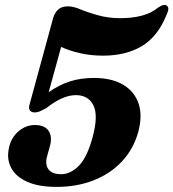

<svg xmlns="http://www.w3.org/2000/svg" viewBox="-20 -737 696 771"><path d="M14.5 -135Q21 -179.5 51.5 -207.2Q82 -235 120 -235Q160 -235 175.5 -211Q191 -187 180 -148.5L169.5 -111Q160 -77 174.5 -57.2Q189 -37.5 225.5 -37.5Q263 -37.5 296.5 -71.2Q330 -105 352 -186.5Q375.5 -273.5 355 -314.2Q334.5 -355 284.5 -355Q231.5 -355 165.5 -302.5Q149.5 -294 139.8 -289.8Q130 -285.5 119.5 -285.5Q107 -285.5 100.5 -293Q94 -300.5 98.5 -316.5L193.5 -665Q200 -686.5 214 -699Q228 -711.5 252 -711.5Q269.5 -711.5 291.5 -704Q330.5 -687.5 373.2 -675.8Q416 -664 461.5 -664Q564 -664 614 -706Q624 -712.5 632 -715.5Q640 -718.5 647 -716Q653 -713.5 655.5 -705.8Q658 -698 650 -680.5Q615 -591.5 550.8 -552.5Q486.5 -513.5 393.5 -513.5Q346 -513.5 302.5 -523.2Q259 -533 225.5 -548.5L175.5 -367Q219 -397 261.8 -410.5Q304.5 -424 357.5 -424Q428.5 -424 474.5 -396.8Q520.5 -369.5 536.8 -320.2Q553 -271 534.5 -205Q515 -136.5 468.5 -87.5Q422 -38.5 355 -12.5Q288 13.5 207.5 13.5Q135 13.5 89.8 -6.8Q44.5 -27 26 -60.8Q7.5 -94.5 14.5 -135Z"/></svg>

Font: Fraunces 72pt S050
Style: Bold Italic
Weight: 700
Italic angle: -16°
Version: Version 1.000; ttfautohint (v1.8.3)